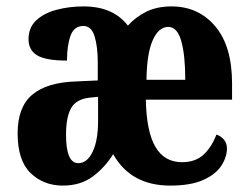

<svg xmlns="http://www.w3.org/2000/svg" viewBox="-20 -569 776 599"><path d="M176 10Q116 10 75.5 -29Q35 -68 35 -153Q35 -235 80.5 -273.5Q126 -312 218 -315L285 -318V-374Q285 -424 275 -456Q265 -488 240 -488Q211 -488 200 -457.5Q189 -427 189 -380Q124 -380 96.5 -396Q69 -412 69 -447Q69 -483 93 -505.5Q117 -528 156.5 -538.5Q196 -549 241 -549Q333 -549 379 -489Q403 -516 436.5 -532.5Q470 -549 515 -549Q599 -549 651.5 -487Q704 -425 704 -308V-258H435Q437 -158 465 -110.5Q493 -63 548 -63Q590 -63 615.5 -87Q641 -111 655 -149Q669 -145 678.5 -133.5Q688 -122 688 -106Q688 -79 670.5 -52Q653 -25 614 -7.5Q575 10 511 10Q388 10 333 -88Q307 -46 269 -18Q231 10 176 10ZM558 -320Q558 -397 545.5 -441Q533 -485 505 -485Q475 -485 456.5 -443.5Q438 -402 437 -320ZM224 -60Q252 -60 269 -95.5Q286 -131 286 -191V-267L257 -264Q217 -259 201.5 -231Q186 -203 186 -149Q186 -60 224 -60Z"/></svg>

Font: Noto Serif Ethiopic ExtraCondensed ExtraBold
Style: Regular
Weight: 800
Width: 2
Designer: Monotype Design Team
Foundry: Monotype Imaging Inc.
Version: Version 2.102; ttfautohint (v1.8.4.7-5d5b)